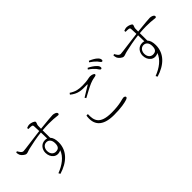

<svg xmlns="http://www.w3.org/2000/svg" viewBox="103 -1771 2794 2794"><g transform="rotate(-45 1500.0 -374.5)"><path d="M513 -213C467 -213 430 -251 430 -313C430 -364 461 -410 513 -410C556 -410 594 -379 594 -308C594 -235 564 -213 513 -213ZM520 -446C438 -446 394 -377 394 -310C394 -208 477 -133 574 -185C538 -85 439 -12 318 34L333 61C515 6 640 -108 640 -281C640 -342 626 -388 598 -416L597 -570C804 -587 885 -565 912 -565C927 -565 932 -573 932 -585C932 -611 885 -626 858 -626C835 -626 753 -619 597 -603L598 -665C599 -691 614 -704 614 -726C614 -747 555 -768 521 -768C498 -768 477 -759 461 -753L464 -730C494 -730 515 -730 529 -727C545 -723 550 -718 551 -697L555 -598C433 -585 222 -552 188 -552C154 -552 134 -590 117 -620L96 -612C98 -593 101 -572 108 -557C119 -534 161 -493 192 -493C215 -493 234 -506 278 -516C345 -532 463 -556 557 -566L560 -440C548 -444 535 -446 520 -446Z M1781 -650C1802 -623 1812 -598 1827 -598C1839 -598 1846 -604 1846 -619C1846 -639 1835 -658 1809 -681C1787 -702 1752 -727 1703 -750L1688 -730C1730 -703 1759 -674 1781 -650ZM1867 -716C1890 -691 1900 -665 1915 -665C1927 -665 1933 -672 1933 -687C1933 -707 1923 -726 1896 -749C1873 -769 1837 -790 1789 -810L1775 -792C1817 -764 1843 -741 1867 -716ZM1245 -656C1332 -585 1399 -579 1521 -583C1536 -583 1537 -580 1526 -573C1486 -548 1419 -508 1364 -474L1378 -452C1439 -485 1532 -536 1578 -555C1633 -577 1660 -580 1686 -585C1706 -589 1714 -594 1714 -607C1714 -624 1672 -638 1639 -638C1604 -638 1582 -620 1469 -620C1391 -620 1338 -628 1261 -678ZM1230 -272C1225 -150 1244 -41 1489 -41C1670 -41 1737 -77 1764 -77C1784 -77 1801 -67 1801 -54C1801 -41 1791 -33 1767 -25C1724 -11 1640 8 1491 8C1252 8 1173 -103 1200 -271Z M2513 -213C2467 -213 2430 -251 2430 -313C2430 -364 2461 -410 2513 -410C2556 -410 2594 -379 2594 -308C2594 -235 2564 -213 2513 -213ZM2520 -446C2438 -446 2394 -377 2394 -310C2394 -208 2477 -133 2574 -185C2538 -85 2439 -12 2318 34L2333 61C2515 6 2640 -108 2640 -281C2640 -342 2626 -388 2598 -416L2597 -570C2804 -587 2885 -565 2912 -565C2927 -565 2932 -573 2932 -585C2932 -611 2885 -626 2858 -626C2835 -626 2753 -619 2597 -603L2598 -665C2599 -691 2614 -704 2614 -726C2614 -747 2555 -768 2521 -768C2498 -768 2477 -759 2461 -753L2464 -730C2494 -730 2515 -730 2529 -727C2545 -723 2550 -718 2551 -697L2555 -598C2433 -585 2222 -552 2188 -552C2154 -552 2134 -590 2117 -620L2096 -612C2098 -593 2101 -572 2108 -557C2119 -534 2161 -493 2192 -493C2215 -493 2234 -506 2278 -516C2345 -532 2463 -556 2557 -566L2560 -440C2548 -444 2535 -446 2520 -446Z"/></g></svg>

Font: Noto Serif CJK SC ExtraLight
Style: Regular
Weight: 200
Designer: Ryoko NISHIZUKA 西塚涼子 (kana & ideographs); Frank Grießhammer (Latin, Greek & Cyrillic); Wenlong ZHANG 张文龙 (bopomofo); San
Foundry: Adobe
Version: Version 2.001;hotconv 1.1.0;makeotfexe 2.6.0